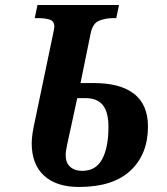

<svg xmlns="http://www.w3.org/2000/svg" viewBox="-20 -734 662 763"><path d="M294 9Q204 9 155 -36Q106 -81 106 -165Q106 -183 109.5 -205.5Q113 -228 118 -250L192 -604Q193 -610 194.5 -617Q196 -624 196 -628Q196 -650 177.5 -656Q159 -662 130 -662H118L129 -714H453L442 -662H430Q399 -662 373.5 -651.5Q348 -641 340 -600L300 -404H352Q458 -404 513 -361Q568 -318 568 -231Q568 -121 498.5 -56Q429 9 294 9ZM307 -55Q361 -55 386 -101.5Q411 -148 411 -229Q411 -289 388.5 -316.5Q366 -344 321 -344H287L247 -160Q244 -145 242.5 -135.5Q241 -126 241 -118Q241 -87 259 -71Q277 -55 307 -55Z"/></svg>

Font: Noto Serif SemiCondensed
Style: Bold Italic
Weight: 700
Width: 4
Italic angle: -12°
Designer: Monotype Design Team
Foundry: Monotype Imaging Inc.
Version: Version 2.014